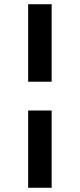

<svg xmlns="http://www.w3.org/2000/svg" viewBox="-20 -750 378 907"><path d="M113 -364H224V-730H113ZM113 137H224V-228H113Z"/></svg>

Font: Arima Koshi ExtraBold
Style: Regular
Weight: 800
Designer: Joana Correia and Natanael Gama
Foundry: NDISCOVER
Version: Version 1.019;PS 001.019;hotconv 1.0.88;makeotf.lib2.5.64775